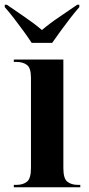

<svg xmlns="http://www.w3.org/2000/svg" viewBox="-44 -786 373 806"><path d="M89 -606Q74 -629 54 -656.5Q34 -684 13.5 -710.5Q-7 -737 -24 -756V-766H-15Q15 -745 57 -716.5Q99 -688 132 -660Q165 -688 207.5 -716.5Q250 -745 280 -766H289V-756Q272 -737 251.5 -710.5Q231 -684 211 -656.5Q191 -629 175 -606ZM14 0V-10H26Q53 -10 69.5 -23.5Q86 -37 86 -81V-459Q86 -501 69 -513.5Q52 -526 26 -526H14V-536H222V-80Q222 -36 239 -23Q256 -10 282 -10H293V0Z"/></svg>

Font: Noto Serif Display Condensed
Style: Bold
Weight: 700
Width: 3
Designer: Monotype Design Team
Foundry: Monotype Imaging Inc.
Version: Version 2.009